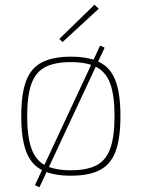

<svg xmlns="http://www.w3.org/2000/svg" viewBox="-20 -732 600 813"><path d="M404 -539 423 -530 147 61 128 52ZM280 -492Q358 -492 404 -467.5Q450 -443 470 -388Q490 -333 490 -240Q490 -148 470 -92.5Q450 -37 404 -12.5Q358 12 280 12Q203 12 156.5 -12.5Q110 -37 90 -92.5Q70 -148 70 -240Q70 -333 90 -388Q110 -443 156.5 -467.5Q203 -492 280 -492ZM280 -469Q212 -469 171.5 -448Q131 -427 113 -377Q95 -327 95 -240Q95 -154 113 -103.5Q131 -53 171.5 -32Q212 -11 280 -11Q348 -11 388.5 -32Q429 -53 447 -103.5Q465 -154 465 -240Q465 -327 447 -377Q429 -427 388.5 -448Q348 -469 280 -469ZM380 -712 398 -695 245 -554 231 -567Z"/></svg>

Font: Exo 2 Thin
Style: Regular
Weight: 250
Designer: Natanael Gama
Foundry: Natanael Gama
Version: Version 2.010